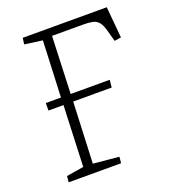

<svg xmlns="http://www.w3.org/2000/svg" viewBox="-130 -797 783 891"><g transform="rotate(-20 261.5 -351.5)"><path d="M394 -345H204L191 -43L318 -31L315 0H56L59 -30L144 -44L156 -345H82V-382H157L169 -660L81 -672L85 -703H500L514 -549L481 -544L467 -595Q459 -627 447 -642Q435 -657 416.5 -661Q398 -665 371 -665H216L205 -382H398Z"/></g></svg>

Font: Literata 18pt ExtraLight
Style: Italic
Weight: 250
Italic angle: -2°
Designer: Latin by Veronika Burian and Jose Scaglione. Greek by Irene Vlachou. Cyrillic by Vera Evstafieva
Foundry: TypeTogether
Version: Version 3.103;gftools[0.9.29]